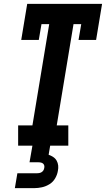

<svg xmlns="http://www.w3.org/2000/svg" viewBox="-20 -755 549 995"><path d="M74 0V-105H148L235 -630H195L181 -548H90L121 -735H509L478 -548H387L401 -630H361L274 -105H334V0ZM57 220 70 143H170Q176 143 182.5 142Q189 141 195 137.5Q201 134 204.5 128.5Q208 123 209 117Q211 110 209.5 103.5Q208 97 203.5 93Q199 89 192.5 87.5Q186 86 179 86H133L148 0H240L232 47Q244 51 255.5 58.5Q267 66 273.5 77.5Q280 89 281.5 102.5Q283 116 280 130Q277 150 266 169Q255 188 236.5 199.5Q218 211 197.5 215.5Q177 220 157 220Z"/></svg>

Font: Iosevka Curly Slab Extrabold
Style: Italic
Weight: 800
Italic angle: -9°
Monospace: yes
Designer: Belleve Invis
Foundry: Belleve Invis
Version: Version 22.1.2; ttfautohint (v1.8.4)